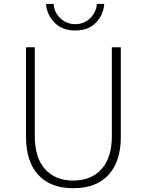

<svg xmlns="http://www.w3.org/2000/svg" viewBox="-20 -946 750 983"><path d="M113.3 -245.1V-704.1H158.2V-249Q158.2 -137.7 210.9 -79.6Q263.7 -21.5 354.5 -21.5Q447.3 -21.5 500 -80.6Q552.7 -139.6 552.7 -249V-704.1H598.6V-245.1Q598.6 -120.1 536.1 -51.3Q473.6 17.6 354.5 17.6Q239.3 17.6 176.3 -50.3Q113.3 -118.2 113.3 -245.1ZM215.8 -925.8H254.9Q256.8 -882.8 289.1 -852.5Q321.3 -822.3 365.2 -822.3Q411.1 -822.3 442.4 -853.5Q473.6 -884.8 475.6 -925.8H513.7Q509.8 -870.1 471.2 -830.1Q432.6 -790 365.2 -790Q297.9 -790 258.8 -830.6Q219.7 -871.1 215.8 -925.8Z"/></svg>

Font: Gothic A1 ExtraLight
Style: Regular
Weight: 275
Designer: HanYang I&C Co.,Ltd.
Foundry: HanYang I&C Co.,Ltd.
Version: Version 2.50